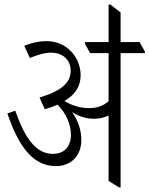

<svg xmlns="http://www.w3.org/2000/svg" viewBox="-20 -805 647 831"><path d="M221 -86C287 -86 332 -130 332 -199C332 -241 319 -281 292 -320C320 -302 352 -291 386 -291C410 -291 432 -296 450 -305V-22L495 6H502V-575H607V-582L584 -623H502V-751L458 -785H450V-623H348V-615L370 -575H450V-367C428 -347 400 -337 365 -337C327 -337 289 -349 259 -368C308 -397 329 -434 329 -479C329 -518 314 -554 290 -580C262 -611 224 -627 181 -627C149 -627 118 -620 85 -607L109 -554C143 -568 173 -577 201 -577C252 -577 286 -546 286 -498C286 -447 245 -411 151 -383L174 -332C195 -338 213 -345 229 -352C263 -318 287 -271 287 -221C287 -172 259 -139 209 -139C133 -139 86 -212 46 -326L12 -314C55 -187 115 -86 221 -86Z"/></svg>

Font: Noto Serif Devanagari Condensed Light
Style: Regular
Weight: 300
Width: 3
Designer: Universal Thirst, Indian Type Foundry and the Monotype Design Team
Foundry: Monotype Imaging Inc.
Version: Version 2.004